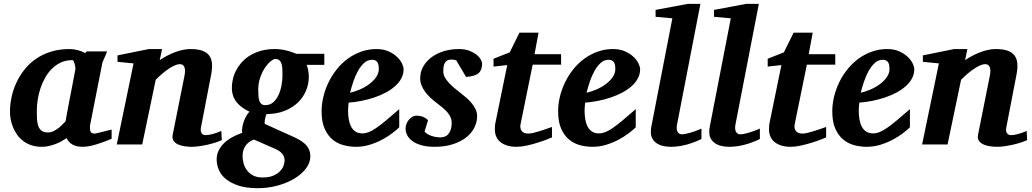

<svg xmlns="http://www.w3.org/2000/svg" viewBox="-20 -757 5406 1006"><path d="M375 -394Q375.5 -396 374.8 -403.8Q374 -411.6 371.8 -420.2Q369.6 -428.7 366.5 -435.3Q363.3 -441.9 358.9 -441.9Q326.7 -441.9 300.5 -430.2Q274.4 -418.5 253.7 -398.4Q232.9 -378.4 217.8 -352.1Q202.6 -325.7 192.6 -296.1Q182.6 -266.6 177.7 -235.8Q172.9 -205.1 172.9 -176.8Q172.9 -156.7 173.6 -136.7Q174.3 -116.7 179.4 -100.1Q184.6 -83.5 196.5 -73.2Q208.5 -63 231 -63Q247.1 -63 261.5 -70.3Q275.9 -77.6 287.8 -87.2Q299.8 -96.7 308.8 -106.4Q317.9 -116.2 323.2 -121.1Q326.7 -141.1 328.9 -152.1Q331.1 -163.1 332.8 -173.1Q334.5 -183.1 336.9 -195.8Q339.4 -208.5 344 -232.2Q348.6 -255.9 356 -294.2Q363.3 -332.5 375 -394ZM564.9 -29.8Q547.9 -22.9 529.1 -15.6Q510.3 -8.3 490.7 -2.2Q471.2 3.9 451.7 8.1Q432.1 12.2 413.1 12.2Q381.3 12.2 360.1 0.5Q338.9 -11.2 329.1 -33.2Q315.9 -24.4 300.8 -16.1Q285.6 -7.8 269 -1.7Q252.4 4.4 234.9 8.3Q217.3 12.2 199.2 12.2Q168.5 12.2 144 3.9Q119.6 -4.4 101.1 -18.6Q82.5 -32.7 69.6 -51.3Q56.6 -69.8 48.3 -90.1Q40 -110.4 36.1 -131.3Q32.2 -152.3 32.2 -170.9Q32.2 -208 40.3 -246.8Q48.3 -285.6 65.2 -322.3Q82 -358.9 107.4 -391.4Q132.8 -423.8 167.5 -448Q202.1 -472.2 246.3 -486.1Q290.5 -500 344.2 -500Q366.2 -500 387.9 -494.1Q409.7 -488.3 426.8 -479L434.1 -487.8H541Q538.6 -480.5 534.7 -471.2Q530.8 -461.9 526.9 -453.1Q522.9 -444.3 519.8 -437.3Q516.6 -430.2 516.1 -426.8L451.2 -97.2Q451.2 -85.9 451.9 -78.1Q452.6 -70.3 455.6 -65.7Q458.5 -61 463.9 -59.1Q469.2 -57.1 478 -57.1Q480 -57.1 492.4 -60.1Q504.9 -63 519.8 -66.9Q534.7 -70.8 547.9 -74Q561 -77.1 564.9 -78.1Z M1142.1 -22.9Q1128.9 -16.6 1109.4 -10.3Q1089.8 -3.9 1068.1 1Q1046.4 5.9 1024.7 9Q1002.9 12.2 985.8 12.2Q969.2 12.2 950 9.8Q930.7 7.3 914.8 0.5Q898.9 -6.3 889.9 -18.6Q880.9 -30.8 884.8 -50.8L945.8 -356Q949.7 -374 949.5 -386.5Q949.2 -398.9 945.6 -406.7Q941.9 -414.6 935.8 -417.7Q929.7 -420.9 921.9 -420.9Q910.2 -420.9 895 -414.1Q879.9 -407.2 863 -396Q846.2 -384.8 828.9 -369.9Q811.5 -355 795.9 -338.9L725.1 0H591.8L679.7 -424.8L595.7 -433.1V-466.8L759.8 -500H829.1L816.9 -441.9Q835 -454.1 855.2 -464.8Q875.5 -475.6 896.2 -483.4Q917 -491.2 937.7 -495.6Q958.5 -500 978 -500Q1015.1 -500 1039.3 -491.5Q1063.5 -482.9 1075.9 -466.3Q1088.4 -449.7 1090.6 -425.3Q1092.8 -400.9 1086.9 -369.1L1032.7 -87.9Q1030.3 -75.7 1032.5 -68.1Q1034.7 -60.5 1038.8 -56.2Q1043 -51.8 1047.9 -50.3Q1052.7 -48.8 1056.6 -48.8Q1072.3 -48.8 1094.7 -54.9Q1117.2 -61 1139.6 -70.8Z M1471.2 83Q1471.2 65.9 1460.4 50.8Q1449.7 35.6 1421.9 22.9L1310.1 -25.9Q1293.5 -19.5 1282.2 -10.3Q1271 -1 1263.9 10.5Q1256.8 22 1253.9 35.2Q1251 48.3 1251 62Q1251 78.1 1255.9 97.4Q1260.7 116.7 1272.7 133.5Q1284.7 150.4 1304.9 161.6Q1325.2 172.9 1356 172.9Q1390.1 172.9 1412.4 163.1Q1434.6 153.3 1447.8 139.4Q1460.9 125.5 1466.1 110.1Q1471.2 94.7 1471.2 83ZM1460 -359.9Q1460 -377.4 1459.5 -393.6Q1459 -409.7 1455.3 -421.9Q1451.7 -434.1 1443.8 -441.2Q1436 -448.2 1421.9 -448.2Q1413.6 -448.2 1398.7 -436.5Q1383.8 -424.8 1369.1 -403.3Q1354.5 -381.8 1343.8 -351.8Q1333 -321.8 1333 -285.2Q1333 -267.6 1334.2 -253.2Q1335.4 -238.8 1339.1 -228.3Q1342.8 -217.8 1350.1 -211.9Q1357.4 -206.1 1370.1 -206.1Q1395 -206.1 1412.1 -221.4Q1429.2 -236.8 1439.7 -260Q1450.2 -283.2 1455.1 -310.1Q1460 -336.9 1460 -359.9ZM1586.9 -417Q1591.3 -405.8 1594.7 -389.4Q1598.1 -373 1598.1 -355Q1598.1 -317.9 1583.7 -282.7Q1569.3 -247.6 1541.3 -220.2Q1513.2 -192.9 1471.7 -176.3Q1430.2 -159.7 1376 -159.2Q1370.6 -145 1368.2 -130.6Q1365.7 -116.2 1367.2 -107.9L1500 -47.9Q1523.9 -37.6 1543.5 -27.1Q1563 -16.6 1576.9 -3.9Q1590.8 8.8 1598.4 24.9Q1606 41 1606 63Q1606 94.7 1584 124.5Q1562 154.3 1524.4 177.5Q1486.8 200.7 1436.8 214.8Q1386.7 229 1330.1 229Q1270.5 229 1229.7 215.6Q1189 202.1 1163.3 180.9Q1137.7 159.7 1126.5 132.8Q1115.2 106 1115.2 79.1Q1115.2 53.7 1125.5 32.2Q1135.7 10.7 1153.8 -6.8Q1171.9 -24.4 1196.3 -37.8Q1220.7 -51.3 1249 -61Q1247.1 -72.8 1249.3 -87.6Q1251.5 -102.5 1256.6 -117.9Q1261.7 -133.3 1269.5 -147.5Q1277.3 -161.6 1287.1 -171.9Q1267.1 -181.2 1250.2 -193.1Q1233.4 -205.1 1220.9 -220.2Q1208.5 -235.4 1201.7 -254.4Q1194.8 -273.4 1194.8 -296.9Q1194.8 -320.3 1200.7 -344.5Q1206.5 -368.7 1218.8 -391.1Q1231 -413.6 1249.3 -433.3Q1267.6 -453.1 1292.7 -468Q1317.9 -482.9 1349.6 -491.5Q1381.3 -500 1419.9 -500Q1439 -500 1456.3 -497.3Q1473.6 -494.6 1488.3 -490.5Q1502.9 -486.3 1514.4 -482.2Q1525.9 -478 1533.2 -475.1H1679.2V-417Z M1964.8 -396Q1964.8 -404.8 1963.6 -413.3Q1962.4 -421.9 1958.7 -428.7Q1955.1 -435.5 1948 -439.7Q1940.9 -443.8 1929.7 -443.8Q1906.2 -443.8 1887.9 -427.2Q1869.6 -410.6 1855.5 -385Q1841.3 -359.4 1831.1 -328.9Q1820.8 -298.3 1814 -271Q1839.8 -276.9 1866.7 -288.6Q1893.6 -300.3 1915.3 -316.7Q1937 -333 1950.9 -353Q1964.8 -373 1964.8 -396ZM2094.7 -395Q2094.7 -368.7 2082.8 -346.2Q2070.8 -323.7 2049.8 -305.2Q2028.8 -286.6 2000.7 -271.7Q1972.7 -256.8 1940.7 -246.1Q1908.7 -235.4 1874.3 -228.5Q1839.8 -221.7 1806.6 -219.2Q1805.7 -210 1804.7 -198.2Q1803.7 -186.5 1803.7 -178.2Q1803.7 -152.3 1807.6 -130.4Q1811.5 -108.4 1820.3 -92.3Q1829.1 -76.2 1843.5 -67.1Q1857.9 -58.1 1878.9 -58.1Q1895 -58.1 1911.6 -64.5Q1928.2 -70.8 1950.2 -85.7Q1972.2 -100.6 2001.5 -125Q2030.8 -149.4 2071.8 -185.1V-89.8Q2057.1 -75.7 2033.7 -57.9Q2010.3 -40 1980.5 -24.4Q1950.7 -8.8 1916.5 1.7Q1882.3 12.2 1845.7 12.2Q1813 12.2 1780.8 3.9Q1748.5 -4.4 1722.9 -25.4Q1697.3 -46.4 1681.2 -82.3Q1665 -118.2 1665 -173.8Q1665 -211.9 1674.6 -251Q1684.1 -290 1701.7 -326.2Q1719.2 -362.3 1744.6 -394Q1770 -425.8 1802 -449.2Q1834 -472.7 1872.1 -486.3Q1910.2 -500 1952.6 -500Q1989.3 -500 2016.1 -487.8Q2043 -475.6 2060.5 -458.7Q2078.1 -441.9 2086.4 -424.1Q2094.7 -406.2 2094.7 -395Z M2505.9 -422.9Q2505.9 -389.2 2486.8 -373Q2467.8 -356.9 2421.9 -354L2370.6 -440.9Q2367.2 -441.9 2363.3 -442.9Q2359.9 -443.8 2355 -444.3Q2350.1 -444.8 2344.7 -444.8Q2329.6 -444.8 2321.3 -438.7Q2313 -432.6 2308.8 -423.3Q2304.7 -414.1 2303.7 -403.1Q2302.7 -392.1 2302.7 -382.8Q2302.7 -367.2 2310.5 -352.5Q2318.4 -337.9 2331.1 -324Q2343.8 -310.1 2359.6 -296.6Q2375.5 -283.2 2391.6 -271Q2408.7 -257.8 2424.6 -243.9Q2440.4 -230 2452.9 -214.6Q2465.3 -199.2 2472.7 -182.6Q2480 -166 2480 -147.9Q2480 -119.1 2466.3 -90.3Q2452.6 -61.5 2424.8 -38.8Q2397 -16.1 2355 -2Q2313 12.2 2256.8 12.2Q2217.3 12.2 2188.7 4.2Q2160.2 -3.9 2141.6 -17.3Q2123 -30.8 2114 -47.9Q2105 -64.9 2105 -83Q2105 -96.2 2109.9 -108.4Q2114.7 -120.6 2122.8 -130.1Q2130.9 -139.6 2140.6 -145.3Q2150.4 -150.9 2160.6 -150.9Q2182.6 -150.9 2197.8 -144.3Q2212.9 -137.7 2222.7 -127L2204.6 -67.9Q2210 -60.5 2219.7 -54.7Q2229.5 -48.8 2241 -44.9Q2252.4 -41 2264.4 -39.1Q2276.4 -37.1 2286.6 -37.1Q2316.9 -37.1 2331.8 -57.9Q2346.7 -78.6 2346.7 -113.8Q2346.7 -128.9 2340.8 -142.3Q2335 -155.8 2324.2 -168.5Q2313.5 -181.2 2298.3 -193.6Q2283.2 -206.1 2264.6 -220.2Q2249 -231.9 2234.1 -246.1Q2219.2 -260.3 2207.5 -276.1Q2195.8 -292 2188.7 -309.6Q2181.6 -327.1 2181.6 -346.2Q2181.6 -381.3 2198.2 -409.7Q2214.8 -438 2242.7 -458.3Q2270.5 -478.5 2307.1 -489.3Q2343.8 -500 2383.8 -500Q2415 -500 2438 -491.5Q2460.9 -482.9 2476.1 -470.9Q2491.2 -459 2498.5 -445.6Q2505.9 -432.1 2505.9 -422.9Z M2771 -418 2708 -108.9Q2702.6 -85.4 2713.1 -71.3Q2723.6 -57.1 2747.1 -57.1Q2758.8 -57.1 2775.1 -61Q2791.5 -64.9 2809.1 -70.3Q2826.7 -75.7 2843.3 -81.8Q2859.9 -87.9 2872.1 -91.8V-37.1Q2863.8 -33.2 2842.8 -25.1Q2821.8 -17.1 2794.9 -8.8Q2768.1 -0.5 2739.3 5.9Q2710.4 12.2 2687 12.2Q2658.2 12.2 2636.7 5.4Q2615.2 -1.5 2601.1 -13.4Q2586.9 -25.4 2579.8 -42Q2572.8 -58.6 2572.8 -78.1Q2572.8 -87.9 2573.5 -97.7Q2574.2 -107.4 2576.7 -118.2L2637.7 -416L2565.9 -408.2V-449.2L2650.9 -482.9L2701.7 -585.9H2801.8L2780.8 -473.1H2919.9V-418Z M3204.1 -396Q3204.1 -404.8 3202.9 -413.3Q3201.7 -421.9 3198 -428.7Q3194.3 -435.5 3187.3 -439.7Q3180.2 -443.8 3168.9 -443.8Q3145.5 -443.8 3127.2 -427.2Q3108.9 -410.6 3094.7 -385Q3080.6 -359.4 3070.3 -328.9Q3060.1 -298.3 3053.2 -271Q3079.1 -276.9 3106 -288.6Q3132.8 -300.3 3154.5 -316.7Q3176.3 -333 3190.2 -353Q3204.1 -373 3204.1 -396ZM3334 -395Q3334 -368.7 3322 -346.2Q3310.1 -323.7 3289.1 -305.2Q3268.1 -286.6 3240 -271.7Q3211.9 -256.8 3179.9 -246.1Q3147.9 -235.4 3113.5 -228.5Q3079.1 -221.7 3045.9 -219.2Q3044.9 -210 3043.9 -198.2Q3043 -186.5 3043 -178.2Q3043 -152.3 3046.9 -130.4Q3050.8 -108.4 3059.6 -92.3Q3068.4 -76.2 3082.8 -67.1Q3097.2 -58.1 3118.2 -58.1Q3134.3 -58.1 3150.9 -64.5Q3167.5 -70.8 3189.5 -85.7Q3211.4 -100.6 3240.7 -125Q3270 -149.4 3311 -185.1V-89.8Q3296.4 -75.7 3272.9 -57.9Q3249.5 -40 3219.7 -24.4Q3189.9 -8.8 3155.8 1.7Q3121.6 12.2 3085 12.2Q3052.2 12.2 3020 3.9Q2987.8 -4.4 2962.2 -25.4Q2936.5 -46.4 2920.4 -82.3Q2904.3 -118.2 2904.3 -173.8Q2904.3 -211.9 2913.8 -251Q2923.3 -290 2940.9 -326.2Q2958.5 -362.3 2983.9 -394Q3009.3 -425.8 3041.3 -449.2Q3073.2 -472.7 3111.3 -486.3Q3149.4 -500 3191.9 -500Q3228.5 -500 3255.4 -487.8Q3282.2 -475.6 3299.8 -458.7Q3317.4 -441.9 3325.7 -424.1Q3334 -406.2 3334 -395Z M3655.3 -28.8Q3618.7 -10.3 3576.4 1Q3534.2 12.2 3495.1 12.2Q3445.3 12.2 3417.7 -8.5Q3390.1 -29.3 3390.1 -64Q3390.1 -72.3 3390.9 -81.3Q3391.6 -90.3 3394 -100.1L3502.9 -661.1L3415 -668.9V-705.1L3584 -736.8H3649.9L3526.9 -102.1Q3525.4 -93.3 3525.6 -84.7Q3525.9 -76.2 3528.8 -69.1Q3531.7 -62 3537.6 -57.6Q3543.5 -53.2 3553.2 -53.2Q3564.9 -53.2 3592.3 -60.3Q3619.6 -67.4 3655.3 -83Z M3961.4 -28.8Q3924.8 -10.3 3882.6 1Q3840.3 12.2 3801.3 12.2Q3751.5 12.2 3723.9 -8.5Q3696.3 -29.3 3696.3 -64Q3696.3 -72.3 3697 -81.3Q3697.8 -90.3 3700.2 -100.1L3809.1 -661.1L3721.2 -668.9V-705.1L3890.1 -736.8H3956.1L3833 -102.1Q3831.5 -93.3 3831.8 -84.7Q3832 -76.2 3835 -69.1Q3837.9 -62 3843.8 -57.6Q3849.6 -53.2 3859.4 -53.2Q3871.1 -53.2 3898.4 -60.3Q3925.8 -67.4 3961.4 -83Z M4207.5 -418 4144.5 -108.9Q4139.2 -85.4 4149.7 -71.3Q4160.2 -57.1 4183.6 -57.1Q4195.3 -57.1 4211.7 -61Q4228 -64.9 4245.6 -70.3Q4263.2 -75.7 4279.8 -81.8Q4296.4 -87.9 4308.6 -91.8V-37.1Q4300.3 -33.2 4279.3 -25.1Q4258.3 -17.1 4231.4 -8.8Q4204.6 -0.5 4175.8 5.9Q4147 12.2 4123.5 12.2Q4094.7 12.2 4073.2 5.4Q4051.8 -1.5 4037.6 -13.4Q4023.4 -25.4 4016.4 -42Q4009.3 -58.6 4009.3 -78.1Q4009.3 -87.9 4010 -97.7Q4010.7 -107.4 4013.2 -118.2L4074.2 -416L4002.4 -408.2V-449.2L4087.4 -482.9L4138.2 -585.9H4238.3L4217.3 -473.1H4356.4V-418Z M4640.6 -396Q4640.6 -404.8 4639.4 -413.3Q4638.2 -421.9 4634.5 -428.7Q4630.9 -435.5 4623.8 -439.7Q4616.7 -443.8 4605.5 -443.8Q4582 -443.8 4563.7 -427.2Q4545.4 -410.6 4531.2 -385Q4517.1 -359.4 4506.8 -328.9Q4496.6 -298.3 4489.7 -271Q4515.6 -276.9 4542.5 -288.6Q4569.3 -300.3 4591.1 -316.7Q4612.8 -333 4626.7 -353Q4640.6 -373 4640.6 -396ZM4770.5 -395Q4770.5 -368.7 4758.5 -346.2Q4746.6 -323.7 4725.6 -305.2Q4704.6 -286.6 4676.5 -271.7Q4648.4 -256.8 4616.5 -246.1Q4584.5 -235.4 4550 -228.5Q4515.6 -221.7 4482.4 -219.2Q4481.4 -210 4480.5 -198.2Q4479.5 -186.5 4479.5 -178.2Q4479.5 -152.3 4483.4 -130.4Q4487.3 -108.4 4496.1 -92.3Q4504.9 -76.2 4519.3 -67.1Q4533.7 -58.1 4554.7 -58.1Q4570.8 -58.1 4587.4 -64.5Q4604 -70.8 4626 -85.7Q4647.9 -100.6 4677.2 -125Q4706.5 -149.4 4747.6 -185.1V-89.8Q4732.9 -75.7 4709.5 -57.9Q4686 -40 4656.2 -24.4Q4626.5 -8.8 4592.3 1.7Q4558.1 12.2 4521.5 12.2Q4488.8 12.2 4456.5 3.9Q4424.3 -4.4 4398.7 -25.4Q4373 -46.4 4356.9 -82.3Q4340.8 -118.2 4340.8 -173.8Q4340.8 -211.9 4350.3 -251Q4359.9 -290 4377.4 -326.2Q4395 -362.3 4420.4 -394Q4445.8 -425.8 4477.8 -449.2Q4509.8 -472.7 4547.9 -486.3Q4585.9 -500 4628.4 -500Q4665 -500 4691.9 -487.8Q4718.8 -475.6 4736.3 -458.7Q4753.9 -441.9 4762.2 -424.1Q4770.5 -406.2 4770.5 -395Z M5361.8 -22.9Q5348.6 -16.6 5329.1 -10.3Q5309.6 -3.9 5287.8 1Q5266.1 5.9 5244.4 9Q5222.7 12.2 5205.6 12.2Q5189 12.2 5169.7 9.8Q5150.4 7.3 5134.5 0.5Q5118.7 -6.3 5109.6 -18.6Q5100.6 -30.8 5104.5 -50.8L5165.5 -356Q5169.4 -374 5169.2 -386.5Q5168.9 -398.9 5165.3 -406.7Q5161.6 -414.6 5155.5 -417.7Q5149.4 -420.9 5141.6 -420.9Q5129.9 -420.9 5114.7 -414.1Q5099.6 -407.2 5082.8 -396Q5065.9 -384.8 5048.6 -369.9Q5031.2 -355 5015.6 -338.9L4944.8 0H4811.5L4899.4 -424.8L4815.4 -433.1V-466.8L4979.5 -500H5048.8L5036.6 -441.9Q5054.7 -454.1 5075 -464.8Q5095.2 -475.6 5116 -483.4Q5136.7 -491.2 5157.5 -495.6Q5178.2 -500 5197.8 -500Q5234.9 -500 5259 -491.5Q5283.2 -482.9 5295.7 -466.3Q5308.1 -449.7 5310.3 -425.3Q5312.5 -400.9 5306.6 -369.1L5252.4 -87.9Q5250 -75.7 5252.2 -68.1Q5254.4 -60.5 5258.5 -56.2Q5262.7 -51.8 5267.6 -50.3Q5272.5 -48.8 5276.4 -48.8Q5292 -48.8 5314.5 -54.9Q5336.9 -61 5359.4 -70.8Z"/></svg>

Font: Charis SIL Am
Style: Bold Italic
Weight: 700
Italic angle: -11°
Foundry: SIL International
Version: Version 5.000